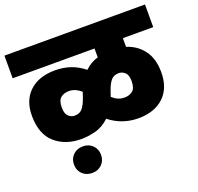

<svg xmlns="http://www.w3.org/2000/svg" viewBox="-137 -770 1132 1100"><g transform="rotate(-20 428.5 -220.0)"><path d="M0 -484V-622H857V-484H672V-431Q736 -411 774 -359.5Q812 -308 812 -226Q812 -129 755 -75.5Q698 -22 600 -22Q501 -22 424 -83Q384 -45 337.5 -33.5Q291 -22 253 -22Q155 -22 92.5 -77Q30 -132 30 -244Q30 -338 87 -391Q144 -444 242 -444Q293 -444 336 -429.5Q379 -415 419 -383Q437 -401 457.5 -412.5Q478 -424 499 -430V-484ZM207 -229Q207 -192 224 -176.5Q241 -161 261 -161Q292 -161 309 -181Q326 -201 341 -245L349 -269Q350 -272 351 -274Q334 -289 316 -297Q298 -305 276 -305Q247 -305 227 -289Q207 -273 207 -229ZM493 -196Q492 -193 491 -192Q509 -176 526.5 -168.5Q544 -161 566 -161Q595 -161 615 -177Q635 -193 635 -236Q635 -274 618 -289Q601 -304 581 -304Q550 -304 533 -284Q516 -264 501 -220ZM161 101Q161 66 184 43Q207 20 244 20Q280 20 303 43Q326 66 326 101Q326 136 303 159Q280 182 244 182Q207 182 184 159Q161 136 161 101Z"/></g></svg>

Font: Noto Sans Devanagari UI Black
Style: Regular
Weight: 900
Designer: Jelle Bosma - Monotype Design Team
Foundry: Monotype Imaging Inc.
Version: Version 2.003; ttfautohint (v1.8.4.7-5d5b)